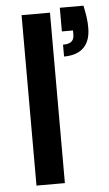

<svg xmlns="http://www.w3.org/2000/svg" viewBox="-53 -773 459 808"><g transform="rotate(-5 176.5 -368.5)"><path d="M68 0V-720H188V0ZM231 -531V-581Q256 -581 267 -590.5Q278 -600 278 -619V-637H231V-737H331Q337 -709 340 -687.5Q343 -666 343 -643Q343 -588 314.5 -559.5Q286 -531 231 -531Z"/></g></svg>

Font: DM Sans 12pt SemiBold
Style: Regular
Weight: 600
Version: Version 4.004;gftools[0.9.30]